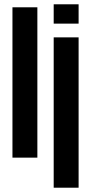

<svg xmlns="http://www.w3.org/2000/svg" viewBox="-20 -734 424 894"><path d="M38 0V-700H154V0ZM230 140V-560H346V140ZM230 -624V-714H346V-624Z"/></svg>

Font: Tektur Condensed Medium
Style: Regular
Weight: 500
Width: 3
Designer: Adam Jagosz
Foundry: Adam Jagosz
Version: Version 1.005;gftools[0.9.30]